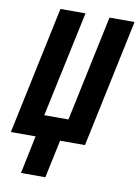

<svg xmlns="http://www.w3.org/2000/svg" viewBox="-103 -779 764 1056"><g transform="rotate(10 278.5 -251.0)"><path d="M226 212 271 0H410L561 -714H421L296 -123H161L287 -714H147L-4 0H134L90 212Z"/></g></svg>

Font: Noto Sans UI Condensed ExtraBold
Style: Italic
Weight: 800
Width: 3
Designer: Monotype Design Team
Foundry: Monotype Imaging Inc.
Version: 1.001